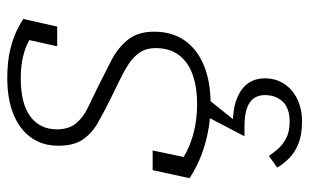

<svg xmlns="http://www.w3.org/2000/svg" viewBox="-181 -406 849 527"><g transform="rotate(-90 243.5 -142.5)"><path d="M223 11Q178 11 138.5 2.5Q99 -6 68.5 -19.5Q38 -33 18 -47L40 -148H94L69 -29Q59 -37 53.5 -47Q48 -57 46.5 -68Q45 -79 46 -85Q65 -68 91.5 -54.5Q118 -41 151 -33.5Q184 -26 223 -26Q267 -26 301.5 -38Q336 -50 355.5 -75.5Q375 -101 375 -140Q375 -165 363.5 -182.5Q352 -200 332.5 -213Q313 -226 288 -238Q263 -250 235 -264Q201 -281 171.5 -297.5Q142 -314 124.5 -339Q107 -364 107 -407Q107 -451 130 -482.5Q153 -514 194.5 -530.5Q236 -547 292 -547Q338 -547 370.5 -539Q403 -531 424 -520.5Q445 -510 455 -503L434 -410H380L400 -500Q406 -497 410.5 -491.5Q415 -486 419 -479.5Q423 -473 424 -466Q413 -478 394.5 -488Q376 -498 350.5 -504Q325 -510 292 -510Q222 -510 187 -483.5Q152 -457 152 -411Q152 -379 167.5 -359.5Q183 -340 210 -326.5Q237 -313 273 -296Q307 -279 341 -261.5Q375 -244 397.5 -216.5Q420 -189 420 -144Q420 -94 395.5 -59.5Q371 -25 326.5 -7Q282 11 223 11ZM173 262Q137 262 112.5 252Q88 242 72.5 226.5Q57 211 47 194L79 171Q86 181 97 194.5Q108 208 126.5 218Q145 228 173 228Q210 228 228 209Q246 190 246 160Q246 142 237 129.5Q228 117 209 110.5Q190 104 158 104H133L190 -5H242L170 85L166 72Q208 72 236 83Q264 94 278 113.5Q292 133 292 160Q292 189 277.5 212Q263 235 236 248.5Q209 262 173 262Z"/></g></svg>

Font: Roboto Serif Thin
Style: Italic
Weight: 250
Italic angle: -10°
Version: Version 1.007